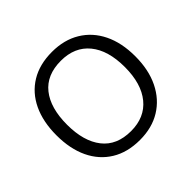

<svg xmlns="http://www.w3.org/2000/svg" viewBox="-171 -909 1114 1114"><g transform="rotate(-45 386.0 -352.5)"><path d="M62 -353Q62 -464 100.5 -545Q139 -626 211.5 -670Q284 -714 386 -714Q485 -714 558 -670Q631 -626 670.5 -545.5Q710 -465 710 -354Q710 -243 670 -161.5Q630 -80 557.5 -35.5Q485 9 386 9Q284 9 211.5 -35.5Q139 -80 100.5 -161Q62 -242 62 -353ZM149 -353Q149 -217 209 -140.5Q269 -64 386 -64Q498 -64 560.5 -140Q623 -216 623 -353Q623 -490 561 -565.5Q499 -641 386 -641Q269 -641 209 -565.5Q149 -490 149 -353Z"/></g></svg>

Font: Mulish
Style: Regular
Weight: 400
Designer: Vernon Adams
Foundry: Vernon Adams
Version: Version 3.603; ttfautohint (v1.8.3)